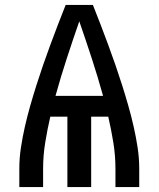

<svg xmlns="http://www.w3.org/2000/svg" viewBox="-20 -755 640 775"><path d="M58 0V-74Q58 -117 64.5 -159.5Q71 -202 80.5 -244Q90 -286 102 -328Q114 -370 127 -411Q140 -452 154 -492.5Q168 -533 183 -573.5Q198 -614 213.5 -654.5Q229 -695 245 -735H355Q371 -695 386.5 -654.5Q402 -614 417 -573.5Q432 -533 446 -492.5Q460 -452 473 -411Q486 -370 498 -328Q510 -286 519.5 -244Q529 -202 535.5 -159.5Q542 -117 542 -74V0H446V-74Q446 -127 437.5 -179.5Q429 -232 417 -284H348V0H252V-284H183Q171 -232 162.5 -179.5Q154 -127 154 -74V0ZM204 -368H396Q375 -444 350.5 -519Q326 -594 300 -669Q274 -594 249.5 -519Q225 -444 204 -368Z"/></svg>

Font: Iosevka Fixed Curly Md Ex
Style: Regular
Weight: 500
Width: 7
Monospace: yes
Designer: Belleve Invis
Foundry: Belleve Invis
Version: Version 30.1.2